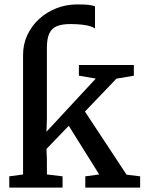

<svg xmlns="http://www.w3.org/2000/svg" viewBox="-20 -850 676 870"><path d="M22 0V-51L84.5 -59.5V-601.5Q84.5 -649.5 103.8 -691Q123 -732.5 157 -763.8Q191 -795 235.5 -812.5Q280 -830 330.5 -830Q365 -830 382.5 -827.8Q400 -825.5 410.5 -821.5V-721Q404 -726 389.5 -730.8Q375 -735.5 352.2 -738.2Q329.5 -741 298.5 -741Q260 -741 236.8 -731Q213.5 -721 203 -697.5Q192.5 -674 192.5 -634.5V-310.5L190.5 -253L414 -494L337.5 -507V-555.5H586.5V-507L507.5 -493.5L365 -344.5L553.5 -58.5L615 -51V0H366.5V-51L429.5 -59.5L291.5 -280L190.5 -175L192.5 -130.5V-59.5L263.5 -51V0Z"/></svg>

Font: Merriweather Medium
Style: Regular
Weight: 500
Version: Version 2.100